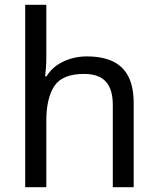

<svg xmlns="http://www.w3.org/2000/svg" viewBox="-20 -780 658 800"><path d="M173 -537Q173 -518 171.5 -498Q170 -478 168 -462H174Q191 -490 217 -508Q243 -526 275 -535.5Q307 -545 341 -545Q406 -545 449.5 -524.5Q493 -504 515 -461Q537 -418 537 -349V0H450V-343Q450 -408 421 -440Q392 -472 330 -472Q240 -472 206.5 -421.5Q173 -371 173 -277V0H85V-760H173Z"/></svg>

Font: sinhala115
Style: Regular
Weight: 400
Designer: Jelle Bosma - Monotype Design Team
Foundry: Monotype Imaging Inc.
Version: Version 2.006